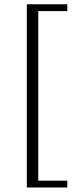

<svg xmlns="http://www.w3.org/2000/svg" viewBox="-20 -730 347 873"><path d="M102 122.5V-710.5H286V-679.5H154V91.5H286V122.5Z"/></svg>

Font: Newsreader 14pt Light
Style: Regular
Weight: 300
Designer: Hugues Gentile
Foundry: Production Type
Version: Version 1.003